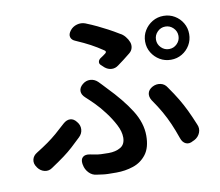

<svg xmlns="http://www.w3.org/2000/svg" viewBox="-87 -873 1173 1026"><g transform="rotate(-10 500.0 -360.0)"><path d="M795 -613Q795 -588 813 -570Q831 -552 856 -552Q881 -552 899 -570Q917 -588 917 -613Q917 -638 899 -656Q881 -674 856 -674Q831 -674 813 -656Q795 -638 795 -613ZM736 -613Q736 -646 752.5 -673Q769 -700 796 -716Q823 -732 856 -732Q889 -732 916 -716Q943 -700 959 -673Q975 -646 975 -613Q975 -580 959 -553Q943 -526 916 -510Q889 -494 856 -494Q823 -494 796 -510Q769 -526 752.5 -553Q736 -580 736 -613ZM483 -530Q473 -538 474 -548.5Q475 -559 485 -567Q493 -572 501.5 -578Q510 -584 515 -588Q526 -597 514 -605Q480 -628 447.5 -645.5Q415 -663 371 -682Q350 -690 345.5 -706.5Q341 -723 356 -742Q370 -760 393 -766.5Q416 -773 438 -765Q473 -751 500 -738Q527 -725 553.5 -711Q580 -697 611 -678Q626 -671 638.5 -656Q651 -641 657 -625Q663 -609 659 -593Q655 -577 641 -566Q625 -553 605 -537.5Q585 -522 572 -513Q555 -500 535 -501Q515 -502 498 -516ZM293 -27Q289 -53 302.5 -64.5Q316 -76 341 -71Q358 -68 370.5 -65.5Q383 -63 399 -62Q415 -61 441 -61Q479 -61 505.5 -76.5Q532 -92 532 -130Q532 -162 512.5 -199.5Q493 -237 465.5 -273Q438 -309 414 -333Q404 -343 390.5 -356Q377 -369 369 -376Q350 -393 350 -412.5Q350 -432 369 -448Q388 -464 411 -463Q434 -462 452 -445Q458 -439 469.5 -427Q481 -415 491 -404Q568 -325 611.5 -256Q655 -187 655 -118Q655 -53 627 -16.5Q599 20 555.5 34.5Q512 49 464 49Q435 49 418 48.5Q401 48 388 46Q375 44 359 42Q334 40 316 21Q298 2 294 -23ZM896 -46Q874 -33 856 -41Q838 -49 830 -73Q814 -119 798.5 -154.5Q783 -190 763.5 -224.5Q744 -259 716 -299Q703 -320 707.5 -339Q712 -358 734 -370Q755 -381 777.5 -376.5Q800 -372 813 -351Q842 -310 862 -276.5Q882 -243 898.5 -208.5Q915 -174 933 -130Q944 -107 935 -84Q926 -61 903 -49ZM304 -253Q320 -234 318.5 -211Q317 -188 299 -171Q272 -145 249.5 -124.5Q227 -104 200 -84Q173 -64 131 -36Q111 -21 88 -26Q65 -31 50 -52L49 -54Q34 -74 38.5 -95.5Q43 -117 65 -130Q102 -153 128 -171.5Q154 -190 178 -210.5Q202 -231 231 -258Q250 -275 269.5 -274Q289 -273 304 -253Z"/></g></svg>

Font: Chiron GoRound TC SB
Style: Regular
Weight: 500
Designer: Ryoko NISHIZUKA 西塚涼子 (kana, bopomofo & ideographs); Paul D. Hunt (Latin, Greek & Cyrillic); Sandoll Communications 산돌커뮤니
Foundry: Adobe
Version: Version 1.000;hotconv 1.1.1;makeotfexe 2.6.0